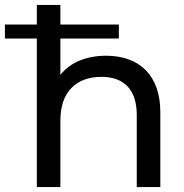

<svg xmlns="http://www.w3.org/2000/svg" viewBox="-56 -762 750 782"><path d="M-36 -605H94V0H190V-273C190 -386 253 -449 357 -449C449 -449 501 -397 501 -294V0H597V-305C597 -456 511 -535 376 -535C296 -535 230 -508 190 -457V-605H428V-662H190V-742H94V-662H-36Z"/></svg>

Font: Malon Grotesk Med
Style: Regular
Weight: 500
Designer: Julieta Ulanovsky
Foundry: Julieta Ulanovsky
Version: Version 7.200